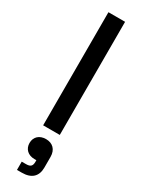

<svg xmlns="http://www.w3.org/2000/svg" viewBox="-254 -726 765 1029"><g transform="rotate(30 128.0 -211.5)"><path d="M76 0H179V-700H76ZM60 118C60 155 86 180 126 180H138V190C138 216 128 226 101 226H74V277H104C164 277 195 247 195 193V127C195 81 167 56 127 56C87 56 60 80 60 118Z"/></g></svg>

Font: Meta Space Medium
Style: Regular
Weight: 500
Designer: Meta Pool / Florian Karsten
Foundry: Meta Pool / Florian Karsten
Version: Version 2.000;Glyphs 3.1.1 (3137)